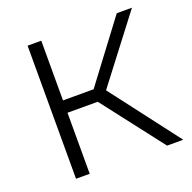

<svg xmlns="http://www.w3.org/2000/svg" viewBox="-124 -825 950 949"><g transform="rotate(-20 351.0 -350.0)"><path d="M190 -386V-700H118V0H190V-321H349L597 0H682L407 -360L667 -700H587L351 -386Z"/></g></svg>

Font: Montserrat Z
Style: Regular
Weight: 400
Designer: Julieta Ulanovsky
Foundry: Julieta Ulanovsky
Version: Version 8.000